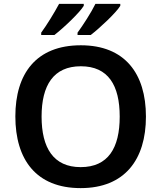

<svg xmlns="http://www.w3.org/2000/svg" viewBox="-20 -958 830 988"><path d="M599 -928V-938H471C449 -893 407 -828 379 -790V-778H447C494 -814 578 -893 599 -928ZM411 -928V-938H284C260 -893 220 -828 192 -790V-778H260C307 -814 390 -893 411 -928ZM731 -358C731 -580 622 -725 396 -725C166 -725 59 -579 59 -359C59 -137 166 10 395 10C622 10 731 -137 731 -358ZM194 -358C194 -519 255 -617 396 -617C537 -617 596 -519 596 -358C596 -197 537 -98 395 -98C255 -98 194 -197 194 -358Z"/></svg>

Font: Noto Sans Tai Tham SemiBold
Style: Regular
Weight: 600
Designer: Monotype Design Team 2013. Revised by David WIlliams 2020
Foundry: Monotype Imaging Inc.
Version: Version 2.002